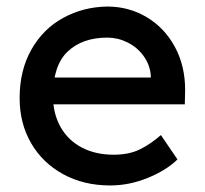

<svg xmlns="http://www.w3.org/2000/svg" viewBox="-20 -557 626 587"><path d="M522 -69Q488 -36 431.5 -13Q375 10 317 10Q236 10 173 -24.5Q110 -59 75 -119.5Q40 -180 40 -257Q40 -342 76 -405.5Q112 -469 173.5 -502.5Q235 -536 308 -537Q374 -537 428.5 -504.5Q483 -472 514.5 -414Q546 -356 546 -282L545 -238H116L93 -320H456L441 -303V-327Q438 -360 418.5 -386.5Q399 -413 369.5 -427.5Q340 -442 308 -442Q232 -442 187 -399.5Q142 -357 142 -264Q142 -210 165 -169Q188 -128 230 -106Q272 -84 327 -84Q375 -84 408 -100.5Q441 -117 472 -144L523 -69Z"/></svg>

Font: Lexend
Style: Regular
Weight: 400
Designer: Thomas Jockin
Foundry: Lexend
Version: Version 1.000